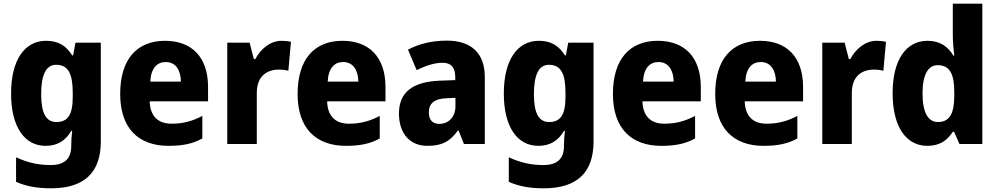

<svg xmlns="http://www.w3.org/2000/svg" viewBox="-20 -780 5406 1040"><path d="M230 -559C113 -559 40 -455 40 -273C40 -94 112 10 227 10C291 10 335 -18 366 -71H371C368 -48 366 -20 366 1V10C366 81 328 114 255 114C187 114 130 101 67 72V205C124 230 182 240 257 240C440 240 526 151 526 -13V-549H389L376 -480H371C338 -533 295 -559 230 -559ZM284 -429C349 -429 374 -382 374 -277V-254C374 -159 347 -119 286 -119C229 -119 203 -167 203 -270C203 -376 230 -429 284 -429Z M874 -559C724 -559 631 -462 631 -271C631 -84 731 10 893 10C971 10 1026 -2 1076 -30V-152C1020 -123 971 -110 909 -110C833 -110 793 -154 791 -231H1107V-309C1107 -470 1019 -559 874 -559ZM878 -444C931 -444 959 -401 960 -338H794C798 -412 831 -444 878 -444Z M1505 -559C1442 -559 1390 -512 1363 -460H1355L1332 -549H1211V0H1371V-276C1371 -370 1428 -403 1491 -403C1513 -403 1530 -400 1542 -397L1556 -554C1541 -557 1521 -559 1505 -559Z M1835 -559C1685 -559 1592 -462 1592 -271C1592 -84 1692 10 1854 10C1932 10 1987 -2 2037 -30V-152C1981 -123 1932 -110 1870 -110C1794 -110 1754 -154 1752 -231H2068V-309C2068 -470 1980 -559 1835 -559ZM1839 -444C1892 -444 1920 -401 1921 -338H1755C1759 -412 1792 -444 1839 -444Z M2401 -560C2319 -560 2248 -542 2190 -511L2237 -400C2287 -425 2335 -440 2377 -440C2422 -440 2446 -416 2446 -363V-346L2362 -343C2217 -337 2141 -282 2141 -165C2141 -57 2200 10 2295 10C2377 10 2418 -15 2460 -73H2464L2493 0H2606V-363C2606 -493 2531 -560 2401 -560ZM2402 -248 2447 -250V-204C2447 -146 2409 -109 2360 -109C2325 -109 2303 -128 2303 -171C2303 -218 2330 -246 2402 -248Z M2899 -559C2782 -559 2709 -455 2709 -273C2709 -94 2781 10 2896 10C2960 10 3004 -18 3035 -71H3040C3037 -48 3035 -20 3035 1V10C3035 81 2997 114 2924 114C2856 114 2799 101 2736 72V205C2793 230 2851 240 2926 240C3109 240 3195 151 3195 -13V-549H3058L3045 -480H3040C3007 -533 2964 -559 2899 -559ZM2953 -429C3018 -429 3043 -382 3043 -277V-254C3043 -159 3016 -119 2955 -119C2898 -119 2872 -167 2872 -270C2872 -376 2899 -429 2953 -429Z M3543 -559C3393 -559 3300 -462 3300 -271C3300 -84 3400 10 3562 10C3640 10 3695 -2 3745 -30V-152C3689 -123 3640 -110 3578 -110C3502 -110 3462 -154 3460 -231H3776V-309C3776 -470 3688 -559 3543 -559ZM3547 -444C3600 -444 3628 -401 3629 -338H3463C3467 -412 3500 -444 3547 -444Z M4097 -559C3947 -559 3854 -462 3854 -271C3854 -84 3954 10 4116 10C4194 10 4249 -2 4299 -30V-152C4243 -123 4194 -110 4132 -110C4056 -110 4016 -154 4014 -231H4330V-309C4330 -470 4242 -559 4097 -559ZM4101 -444C4154 -444 4182 -401 4183 -338H4017C4021 -412 4054 -444 4101 -444Z M4728 -559C4665 -559 4613 -512 4586 -460H4578L4555 -549H4434V0H4594V-276C4594 -370 4651 -403 4714 -403C4736 -403 4753 -400 4765 -397L4779 -554C4764 -557 4744 -559 4728 -559Z M5003 10C5071 10 5111 -20 5141 -66H5148L5177 0H5301V-760H5141V-590C5141 -554 5145 -511 5149 -479H5144C5115 -528 5071 -559 5004 -559C4890 -559 4815 -459 4815 -275C4815 -92 4889 10 5003 10ZM5060 -119C5008 -119 4977 -169 4977 -274C4977 -375 5007 -427 5059 -427C5126 -427 5149 -377 5149 -280V-258C5148 -163 5123 -119 5060 -119Z"/></svg>

Font: Noto Sans Arabic UI SmCn XBd
Style: Regular
Weight: 800
Width: 4
Designer: Monotype Design Team, Nadine Chahine and Nizar Qandah
Foundry: Monotype Imaging Inc.
Version: Version 2.010